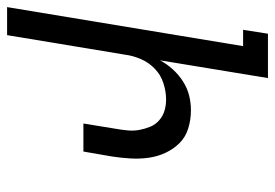

<svg xmlns="http://www.w3.org/2000/svg" viewBox="-137 -638 775 541"><g transform="rotate(-90 250.5 -367.5)"><path d="M301 0 351 -304Q341 -285 325.5 -268Q310 -251 291 -239Q272 -227 251.5 -222Q231 -217 210 -217Q184 -217 159.5 -224.5Q135 -232 118 -249Q101 -266 90.5 -288.5Q80 -311 76.5 -336Q73 -361 74.5 -387Q76 -413 80 -439L94 -520H173L158 -428Q155 -411 153.5 -394.5Q152 -378 155 -362Q158 -346 164 -331.5Q170 -317 182 -306.5Q194 -296 209 -291.5Q224 -287 241 -287Q263 -287 286.5 -294.5Q310 -302 327.5 -319Q345 -336 354.5 -358Q364 -380 367 -403L422 -735H501L391 -70H437L426 0Z"/></g></svg>

Font: Iosevka Term Curly Oblique
Style: Regular
Weight: 400
Italic angle: -9°
Designer: Belleve Invis
Foundry: Belleve Invis
Version: Version 32.3.0